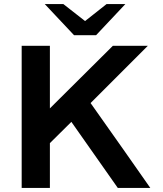

<svg xmlns="http://www.w3.org/2000/svg" viewBox="-20 -919 798 939"><path d="M199 -899H290L396 -816L501 -899H593L450 -747H342ZM86 0V-695H224V-389L532 -695H703L423 -415Q593 -175 715 0H556L329 -323L224 -219V0Z"/></svg>

Font: Coval
Style: Heavy
Weight: 900
Foundry: Context Ltd
Version: Version 001.000